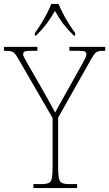

<svg xmlns="http://www.w3.org/2000/svg" viewBox="-30 -951 552 971"><path d="M139 0V-20H180Q205 -20 217 -26Q229 -32 232.5 -51Q236 -70 236 -108V-354L64 -651Q53 -671 45 -680Q37 -689 26 -691.5Q15 -694 -3 -694H-10V-714H159V-694H126Q100 -694 93.5 -689.5Q87 -685 87 -677Q87 -669 94 -657Q101 -645 110 -628L180 -506Q198 -474 215.5 -443Q233 -412 249 -382Q257 -397 269.5 -419.5Q282 -442 300 -474L387 -630Q397 -648 402 -658.5Q407 -669 407 -677Q407 -685 400.5 -689.5Q394 -694 368 -694H321V-714H502V-694H497Q478 -694 467.5 -691.5Q457 -689 449.5 -680Q442 -671 431 -652L264 -356V-108Q264 -70 267.5 -51Q271 -32 283 -26Q295 -20 320 -20H360V0ZM146 -784Q160 -803 176.5 -829Q193 -855 207 -882Q221 -909 229 -931H266Q275 -909 289 -882Q303 -855 319.5 -829Q336 -803 350 -784V-771H343Q309 -805 288.5 -832Q268 -859 248 -896Q227 -859 206.5 -832Q186 -805 153 -771H146Z"/></svg>

Font: Noto Serif Tamil SemiCondensed Thin
Style: Italic
Weight: 100
Width: 4
Italic angle: -12°
Designer: Indian Type Foundry, Tom Grace, and the Monotype Design Team
Foundry: Monotype Imaging Inc.
Version: Version 2.003; ttfautohint (v1.8.4.7-5d5b)